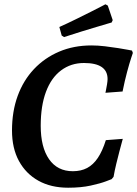

<svg xmlns="http://www.w3.org/2000/svg" viewBox="-20 -864 640 896"><path d="M298 12Q218 12 159.5 -20.5Q101 -53 68.5 -112.5Q36 -172 36 -255Q36 -344 62.5 -416.5Q89 -489 138.5 -541.5Q188 -594 256 -623Q324 -652 407 -652Q437 -652 470 -648Q503 -644 531.5 -639.5Q560 -635 578 -631.5Q596 -628 596 -628L600 -617Q600 -617 592 -593Q584 -569 573 -528Q562 -487 552 -437L472 -431Q472 -431 474.5 -443Q477 -455 479.5 -470.5Q482 -486 482 -495Q482 -570 372 -570Q311 -570 265 -535.5Q219 -501 194.5 -435.5Q170 -370 170 -277Q170 -177 209 -121Q248 -65 320 -65Q358 -65 386.5 -80Q415 -95 436.5 -127Q458 -159 474 -210L553 -216Q553 -216 548.5 -199.5Q544 -183 537 -156.5Q530 -130 522.5 -99Q515 -68 510 -39L501 -28Q501 -28 475 -18Q449 -8 403.5 2Q358 12 298 12ZM501 -759Q501 -759 482 -753.5Q463 -748 431.5 -738.5Q400 -729 360.5 -717Q321 -705 279 -691L268 -698L257 -738Q295 -755 333.5 -774Q372 -793 403 -808.5Q434 -824 453 -834Q472 -844 472 -844L483 -838L506 -770Z"/></svg>

Font: Alegreya SemiBold
Style: Italic
Weight: 600
Italic angle: -7°
Designer: Juan Pablo del Peral
Foundry: Huerta Tipografica
Version: Version 2.009